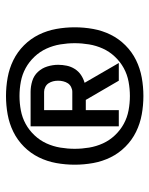

<svg xmlns="http://www.w3.org/2000/svg" viewBox="51 -981 498 640"><g transform="rotate(-90 300.0 -661.0)"><path d="M199 -514V-808H314Q332 -808 350 -802.5Q368 -797 380.5 -783.5Q393 -770 398.5 -752Q404 -734 404 -716Q404 -702 401 -687.5Q398 -673 390 -660.5Q382 -648 370 -640Q358 -632 344 -628L410 -514H351L287 -624H253V-514ZM253 -669H314Q322 -669 330 -673Q338 -677 342.5 -684Q347 -691 349 -699.5Q351 -708 351 -716Q351 -725 349 -733Q347 -741 342.5 -748Q338 -755 330 -759Q322 -763 314 -763H253ZM300 -432Q269 -432 238.5 -437.5Q208 -443 180.5 -456.5Q153 -470 131 -492Q109 -514 95.5 -541.5Q82 -569 76.5 -599.5Q71 -630 71 -661Q71 -692 76.5 -722.5Q82 -753 95.5 -780.5Q109 -808 131 -830Q153 -852 180.5 -865.5Q208 -879 238.5 -884.5Q269 -890 300 -890Q331 -890 361.5 -884.5Q392 -879 419.5 -865.5Q447 -852 469 -830Q491 -808 504.5 -780.5Q518 -753 523.5 -722.5Q529 -692 529 -661Q529 -630 523.5 -599.5Q518 -569 504.5 -541.5Q491 -514 469 -492Q447 -470 419.5 -456.5Q392 -443 361.5 -437.5Q331 -432 300 -432ZM300 -477Q324 -477 348 -481.5Q372 -486 393 -497.5Q414 -509 431 -527Q448 -545 458 -567Q468 -589 472 -613Q476 -637 476 -661Q476 -685 472 -709Q468 -733 458 -755Q448 -777 431 -795Q414 -813 393 -824.5Q372 -836 348 -840.5Q324 -845 300 -845Q276 -845 252 -840.5Q228 -836 207 -824.5Q186 -813 169 -795Q152 -777 142 -755Q132 -733 128 -709Q124 -685 124 -661Q124 -637 128 -613Q132 -589 142 -567Q152 -545 169 -527Q186 -509 207 -497.5Q228 -486 252 -481.5Q276 -477 300 -477Z"/></g></svg>

Font: Iosevka Fixed Extended
Style: Bold
Weight: 700
Width: 7
Monospace: yes
Designer: Belleve Invis
Foundry: Belleve Invis
Version: Version 24.1.1; ttfautohint (v1.8.4)